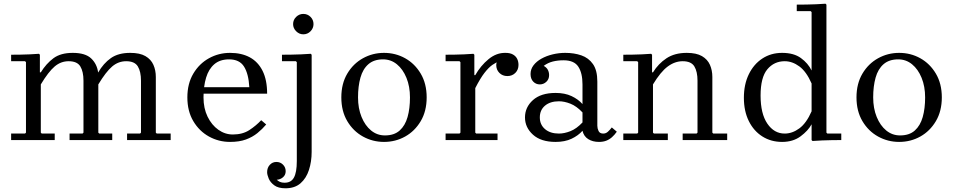

<svg xmlns="http://www.w3.org/2000/svg" viewBox="-20 -755 5147 1035"><path d="M825 -35H900V0H665V-35H735L740 -40V-320Q740 -369 723 -397Q706 -425 660 -425Q618 -425 584.5 -396.5Q551 -368 510 -300V-40L515 -35H585V0H355V-35H425L430 -40V-320Q430 -369 413 -397Q396 -425 350 -425Q308 -425 274.5 -396.5Q241 -368 200 -300V-40L205 -35H275V0H40V-35H115L120 -40V-420L115 -425H40V-460Q66 -460 90.5 -460.5Q115 -461 139.5 -462Q164 -463 190 -465L195 -460V-365H200Q229 -412 268 -441Q307 -470 372 -470Q440 -470 471.5 -440Q503 -410 509 -364Q538 -414 578 -442Q618 -470 682 -470Q734 -470 764 -452.5Q794 -435 807 -405.5Q820 -376 820 -340V-40Z M1235 -30Q1288 -30 1324.5 -54Q1361 -78 1388 -107L1415 -84Q1394 -59 1367.5 -37.5Q1341 -16 1305.5 -3Q1270 10 1220 10Q1159 10 1106.5 -19Q1054 -48 1022 -102Q990 -156 990 -230Q990 -304 1022 -358Q1054 -412 1106.5 -441Q1159 -470 1220 -470Q1282 -470 1326.5 -446Q1371 -422 1395.5 -373Q1420 -324 1420 -250H1070V-285H1324Q1320 -357 1295.5 -396Q1271 -435 1215 -435Q1166 -435 1135.5 -409Q1105 -383 1091 -336.5Q1077 -290 1077 -230Q1077 -171 1099 -126Q1121 -81 1157 -55.5Q1193 -30 1235 -30Z M1519 260Q1480 260 1458.5 244Q1437 228 1428.5 207.5Q1420 187 1420 173Q1420 149 1434.5 133.5Q1449 118 1470 118Q1491 118 1505.5 132.5Q1520 147 1520 168Q1520 188 1505.5 200.5Q1491 213 1472 214Q1479 221 1489 225.5Q1499 230 1514 230Q1531 230 1543.5 223.5Q1556 217 1564 203Q1572 189 1576 166.5Q1580 144 1580 113V-420L1575 -425H1500V-460Q1526 -460 1551.5 -460.5Q1577 -461 1603 -462Q1629 -463 1655 -465L1660 -460V64Q1660 116 1645.5 161Q1631 206 1600 233Q1569 260 1519 260ZM1615 -570Q1593 -570 1576.5 -586.5Q1560 -603 1560 -625Q1560 -648 1576.5 -664Q1593 -680 1615 -680Q1638 -680 1654 -664Q1670 -648 1670 -625Q1670 -603 1654 -586.5Q1638 -570 1615 -570Z M2050 -470Q2112 -470 2164 -441Q2216 -412 2248 -358Q2280 -304 2280 -230Q2280 -156 2248 -102Q2216 -48 2164 -19Q2112 10 2050 10Q1989 10 1936.5 -19Q1884 -48 1852 -102Q1820 -156 1820 -230Q1820 -304 1852 -358Q1884 -412 1936.5 -441Q1989 -470 2050 -470ZM2055 -25Q2105 -25 2134.5 -51.5Q2164 -78 2177 -124Q2190 -170 2190 -230Q2190 -289 2171 -335.5Q2152 -382 2119.5 -408.5Q2087 -435 2045 -435Q1996 -435 1966 -409Q1936 -383 1923 -336.5Q1910 -290 1910 -230Q1910 -171 1929 -124.5Q1948 -78 1980.5 -51.5Q2013 -25 2055 -25Z M2542 -350Q2571 -401 2613.5 -436Q2656 -471 2705 -470Q2730 -470 2745.5 -461Q2761 -452 2768 -437.5Q2775 -423 2775 -405Q2775 -379 2758 -362Q2741 -345 2715 -345Q2689 -345 2672 -362Q2655 -379 2655 -405Q2655 -414 2661 -429Q2667 -444 2674 -451L2673 -425Q2654 -419 2634 -405Q2614 -391 2591.5 -362Q2569 -333 2542 -280ZM2542 -40 2547 -35H2662V0H2382V-35H2457L2462 -40V-420L2457 -425H2382V-460Q2408 -460 2432.5 -460.5Q2457 -461 2481.5 -462Q2506 -463 2532 -465L2537 -460V-350H2542Z M3209 10Q3175 10 3151 -5Q3127 -20 3120 -50V-300Q3120 -361 3097.5 -395.5Q3075 -430 3018 -430Q2987 -430 2960.5 -423.5Q2934 -417 2911 -400Q2927 -391 2933.5 -378Q2940 -365 2940 -350Q2940 -328 2925 -314Q2910 -300 2890 -300Q2869 -300 2854.5 -315Q2840 -330 2840 -356Q2840 -382 2856 -403Q2872 -424 2899 -439Q2926 -454 2959.5 -462Q2993 -470 3027 -470Q3075 -470 3114 -456.5Q3153 -443 3176.5 -409.5Q3200 -376 3200 -315V-77Q3200 -63 3206.5 -49Q3213 -35 3232 -35Q3246 -35 3257 -45Q3268 -55 3278 -68L3305 -45Q3293 -28 3279 -15.5Q3265 -3 3248 3.5Q3231 10 3209 10ZM2975 10Q2896 10 2853 -29Q2810 -68 2810 -122Q2810 -177 2853 -215.5Q2896 -254 2975 -254Q3025 -254 3061 -237Q3097 -220 3120 -194V-149Q3088 -183 3055 -196Q3022 -209 2993 -209Q2946 -209 2918 -185.5Q2890 -162 2890 -122Q2890 -83 2918 -59Q2946 -35 2993 -35Q3022 -35 3055 -48Q3088 -61 3120 -95V-50Q3097 -24 3061 -7Q3025 10 2975 10Z M3820 -40 3825 -35H3900V0H3660V-35H3735L3740 -40V-320Q3740 -369 3723 -397Q3706 -425 3660 -425Q3618 -425 3579.5 -396.5Q3541 -368 3500 -300V-40L3505 -35H3580V0H3340V-35H3415L3420 -40V-420L3415 -425H3340V-460Q3366 -460 3390.5 -460.5Q3415 -461 3439.5 -462Q3464 -463 3490 -465L3495 -460V-365H3500Q3529 -412 3573 -441Q3617 -470 3682 -470Q3734 -470 3764 -452.5Q3794 -435 3807 -405.5Q3820 -376 3820 -340Z M4435 -40 4440 -35H4515V0Q4489 0 4463.5 0.5Q4438 1 4412 2Q4386 3 4360 5L4355 0V-85Q4336 -50 4295.5 -20Q4255 10 4196 10Q4136 10 4089.5 -19.5Q4043 -49 4016.5 -102.5Q3990 -156 3990 -228Q3990 -300 4016.5 -354.5Q4043 -409 4089.5 -439.5Q4136 -470 4196 -470Q4259 -470 4297.5 -442Q4336 -414 4355 -375V-690L4350 -695H4275V-730Q4301 -730 4327 -730.5Q4353 -731 4378.5 -732Q4404 -733 4430 -735L4435 -730ZM4355 -155V-305Q4327 -369 4289 -397Q4251 -425 4210 -425Q4153 -425 4116.5 -381.5Q4080 -338 4080 -240Q4080 -142 4116.5 -88.5Q4153 -35 4210 -35Q4251 -35 4289 -63Q4327 -91 4355 -155Z M4827 -470Q4889 -470 4941 -441Q4993 -412 5025 -358Q5057 -304 5057 -230Q5057 -156 5025 -102Q4993 -48 4941 -19Q4889 10 4827 10Q4766 10 4713.5 -19Q4661 -48 4629 -102Q4597 -156 4597 -230Q4597 -304 4629 -358Q4661 -412 4713.5 -441Q4766 -470 4827 -470ZM4832 -25Q4882 -25 4911.5 -51.5Q4941 -78 4954 -124Q4967 -170 4967 -230Q4967 -289 4948 -335.5Q4929 -382 4896.5 -408.5Q4864 -435 4822 -435Q4773 -435 4743 -409Q4713 -383 4700 -336.5Q4687 -290 4687 -230Q4687 -171 4706 -124.5Q4725 -78 4757.5 -51.5Q4790 -25 4832 -25Z"/></svg>

Font: Brygada 1918
Style: Regular
Weight: 400
Designer: Mateusz Machalski | Borys Kosmynka | Przemek Hoffer
Foundry: NIEPODLEGLA 2018
Version: Version 3.006